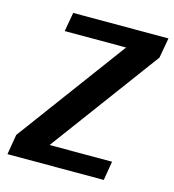

<svg xmlns="http://www.w3.org/2000/svg" viewBox="-105 -788 793 876"><g transform="rotate(15 291.5 -350.0)"><path d="M10 0 26 -95 407 -610H117L133 -700H583L566 -605L185 -90H480L465 0Z"/></g></svg>

Font: Scada
Style: Bold Italic
Weight: 700
Italic angle: -10°
Version: Version 4.000